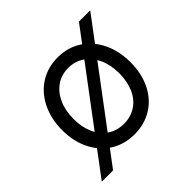

<svg xmlns="http://www.w3.org/2000/svg" viewBox="-162 -719 938 938"><g transform="rotate(-45 307.0 -250.0)"><path d="M505 -566H583L109 66H31ZM72 -248Q72 -326 102 -387Q132 -448 185.5 -482Q239 -516 308 -516Q376 -516 429.5 -482Q483 -448 513 -387Q543 -326 543 -248Q543 -170 513.5 -110Q484 -50 430.5 -17Q377 16 308 16Q239 16 185.5 -17.5Q132 -51 102 -111Q72 -171 72 -248ZM466 -248Q466 -306 446 -350Q426 -394 390.5 -418.5Q355 -443 308 -443Q261 -443 225.5 -418.5Q190 -394 170 -350Q150 -306 150 -248Q150 -191 169.5 -147.5Q189 -104 225 -80.5Q261 -57 308 -57Q355 -57 391 -80.5Q427 -104 446.5 -147.5Q466 -191 466 -248Z"/></g></svg>

Font: Uncut Sans Variable
Style: Regular
Weight: 400
Designer: Kasper Nordkvist
Foundry: UNCUT.wtf
Version: Version 1.303;Glyphs 3.1.2 (3151)